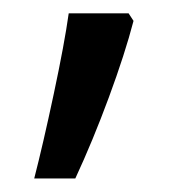

<svg xmlns="http://www.w3.org/2000/svg" viewBox="-20 -136 285 285"><path d="M170.9 -116.2 178.2 -105Q165.5 -56.2 141.6 8.5Q117.7 73.2 91.8 128.9H30.8Q43.9 78.1 59.8 3.4Q75.7 -71.3 82 -116.2Z"/></svg>

Font: f07869316
Style: Regular
Weight: 400
Foundry: Ascender Corporation
Version: Version 1.10